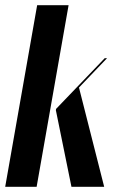

<svg xmlns="http://www.w3.org/2000/svg" viewBox="-44 -719 478 739"><path d="M97 0H-24L99 -699H220ZM260 -382 357 0H231L171 -295L172 -300L359 -495H368Z"/></svg>

Font: Moniqa Black Ita Display
Style: Italic
Weight: 900
Italic angle: -10°
Designer: Rajesh Rajput
Foundry: Rajesh Rajput
Version: Version 1.000